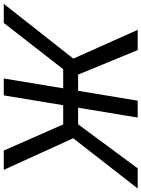

<svg xmlns="http://www.w3.org/2000/svg" viewBox="96 -886 768 1043"><g transform="rotate(90 480.5 -364.0)"><path d="M597.2 -727.5 476.6 0H384.8L505.4 -727.5ZM-20.5 0 276.9 -377.9 120.6 -727.5H230.5L363.8 -403.8H633.8L873 -727.5H982.4L709.5 -377L881.3 0H776.4L634.3 -322.8H334.5L83 0Z"/></g></svg>

Font: Inter 18pt
Style: Italic
Weight: 400
Italic angle: -9.3988°
Designer: Rasmus Andersson
Foundry: rsms
Version: Version 4.001;git-66647c0bb